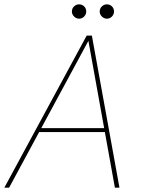

<svg xmlns="http://www.w3.org/2000/svg" viewBox="-28 -864 649 884"><path d="M-8 0 371 -700H395L522 0H501L379 -676L14 0ZM136 -256 149 -274H465L470 -256ZM336 -778Q323 -778 313 -788Q303 -798 303 -811Q303 -825 313 -834.5Q323 -844 336 -844Q350 -844 359.5 -834.5Q369 -825 369 -811Q369 -798 359.5 -788Q350 -778 336 -778ZM464 -778Q451 -778 441 -788Q431 -798 431 -811Q431 -825 441 -834.5Q451 -844 464 -844Q478 -844 487.5 -834.5Q497 -825 497 -811Q497 -798 487.5 -788Q478 -778 464 -778Z"/></svg>

Font: DM Sans 18pt Thin
Style: Italic
Weight: 250
Italic angle: -10°
Designer: Colophon Foundry, Jonny Pinhorn
Foundry: Colophon Foundry
Version: Version 4.004;gftools[0.9.30]